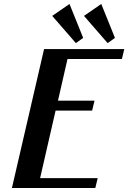

<svg xmlns="http://www.w3.org/2000/svg" viewBox="-20 -947 646 967"><path d="M330 -927 243 -867 362 -730 399 -756ZM490 -927 403 -867 522 -730 559 -756ZM460 0 472 -50H182L260 -390H444L456 -440H272L320 -650H594L606 -700H202L40 0Z"/></svg>

Font: Pfennig
Style: BoldItalic
Weight: 700
Italic angle: -13°
Version: Version 20100423